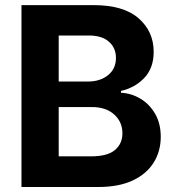

<svg xmlns="http://www.w3.org/2000/svg" viewBox="-20 -748 702 768"><path d="M65.9 0V-727.5H354.5Q474.1 -727.5 534.4 -674.8Q594.7 -622.1 594.7 -540.5Q594.7 -476.1 557.4 -436.5Q520 -397 463.9 -384.3V-377Q504.9 -375 541.3 -353.5Q577.6 -332 600.3 -293.2Q623 -254.4 623 -200.7Q623 -143.1 594.7 -97.7Q566.4 -52.2 510.7 -26.1Q455.1 0 373 0ZM214.8 -122.6H343.8Q409.7 -122.6 439.7 -147.9Q469.7 -173.3 469.7 -214.8Q469.7 -260.3 436.8 -290Q403.8 -319.8 347.7 -319.8H214.8ZM214.8 -421.9H332.5Q380.4 -421.9 412.1 -447.3Q443.8 -472.7 443.8 -516.6Q443.8 -556.2 415.8 -581.1Q387.7 -606 335.4 -606H214.8Z"/></svg>

Font: Inter
Style: Bold
Weight: 700
Designer: Rasmus Andersson
Foundry: rsms
Version: Version 4.001;git-9221beed3